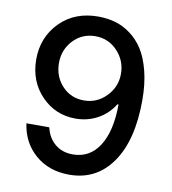

<svg xmlns="http://www.w3.org/2000/svg" viewBox="-83 -810 801 892"><g transform="rotate(10 317.5 -363.5)"><path d="M312 -737.3Q353 -736.8 389.6 -726.6Q426.3 -716.3 461.2 -690.9Q496.1 -665.5 521.2 -627Q546.4 -588.4 562 -527.8Q577.6 -467.3 577.6 -390.1Q577.6 -200.7 504.2 -95.5Q430.7 9.8 302.7 9.8Q206.5 9.8 142.3 -45.9Q78.1 -101.6 65.9 -190.9H173.8Q184.6 -143.1 218.3 -114.5Q252 -85.9 302.7 -85.9Q382.8 -85.9 427.2 -155.8Q471.7 -225.6 472.2 -351.1H466.8Q438.5 -304.7 390.9 -278.3Q343.3 -252 286.1 -252Q190.9 -252 125.2 -320.1Q59.6 -388.2 59.1 -491.2Q59.1 -596.7 129.4 -667.5Q199.7 -738.3 312 -737.3ZM166 -492.7Q166.5 -429.2 207.3 -385.5Q248 -341.8 310.1 -341.8Q371.6 -341.8 415.3 -387Q459 -432.1 458.5 -493.7Q458.5 -554.7 416.3 -599.9Q374 -645 312 -645Q250 -645 208 -600.8Q166 -556.6 166 -492.7Z"/></g></svg>

Font: Karasuma Gothic
Style: Regular
Weight: 500
Designer: Rasmus Andersson / Ryoko Nishizuka
Foundry: Genbu
Version: Version 1.00